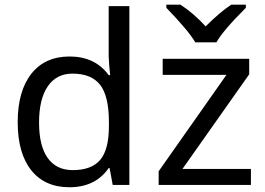

<svg xmlns="http://www.w3.org/2000/svg" viewBox="-20 -786 1125 816"><path d="M274.9 9.8Q170.4 9.8 112.8 -62.5Q55.2 -134.8 55.2 -267.1Q55.2 -398.4 113 -472.2Q170.9 -545.9 275.9 -545.9Q383.8 -545.9 441.9 -466.8H448.2Q446.8 -476.6 444.3 -506.1Q441.9 -535.6 441.9 -545.9V-759.8H529.8V0H459L445.8 -71.8H441.9Q385.7 9.8 274.9 9.8ZM289.1 -63Q369.1 -63 406 -106.7Q442.9 -150.4 442.9 -250V-266.1Q442.9 -377.9 405.5 -425.5Q368.2 -473.1 288.1 -473.1Q220.2 -473.1 183.1 -419.2Q146 -365.2 146 -265.1Q146 -165.5 182.9 -114.3Q219.7 -63 289.1 -63ZM1046.4 0H654.3V-58.1L942.4 -467.8H671.4V-536.1H1039.1V-470.2L755.4 -67.9H1046.4ZM687 -766.1H747.1Q802.7 -730 854 -673.8Q915.5 -735.4 962.9 -766.1H1024.9V-752.9Q924.8 -652.8 899.9 -606H810.1Q780.8 -655.8 687 -752.9Z"/></svg>

Font: Noto Sans Southeast Asian
Style: Regular
Weight: 400
Designer: Monotype Design Team
Foundry: Monotype Imaging Inc.
Version: Version 1.06 uh; ttfautohint (v1.4.1)